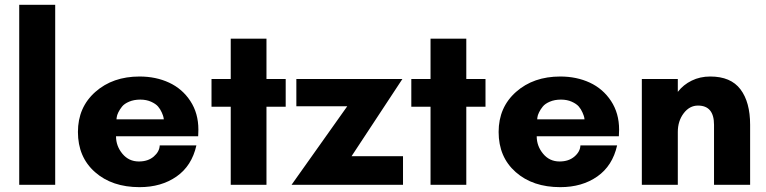

<svg xmlns="http://www.w3.org/2000/svg" viewBox="-20 -770 3190 800"><path d="M210 0H60.1V-750H210Z M465.3 -272.9H662.6Q662.1 -276.4 661.1 -281.7Q660.2 -287.1 654.1 -301.3Q647.9 -315.4 638.4 -326.4Q628.9 -337.4 609.4 -346.2Q589.8 -355 564.5 -355Q538.1 -355 518.1 -346.4Q498 -337.9 488.5 -325.9Q479 -314 473.1 -302Q467.3 -290 466.3 -281.2ZM806.6 -230Q806.6 -225.6 806.2 -216.1Q805.7 -206.5 805.7 -202.1H463.4Q463.4 -161.6 490 -129.4Q516.6 -97.2 558.6 -97.2Q596.7 -97.2 620.6 -117.7Q644.5 -138.2 645.5 -164.1H798.3Q779.3 -79.1 715.8 -34.7Q652.3 9.8 561.5 9.8Q446.8 9.8 375.7 -53Q304.7 -115.7 304.7 -220.2Q304.7 -322.8 377.2 -387Q449.7 -451.2 561.5 -451.2Q629.4 -451.2 684.3 -425.8Q739.3 -400.4 772.9 -349.4Q806.6 -298.3 806.6 -230Z M1090.3 -325.2V0H941.4V-325.2H861.3V-440.9H941.4V-608.9H1090.3V-440.9H1170.4V-325.2Z M1659.2 -119.1V0H1194.8L1426.8 -327.1H1214.8V-440.9H1656.7L1444.8 -119.1Z M1922.9 -325.2V0H1773.9V-325.2H1693.8V-440.9H1773.9V-608.9H1922.9V-440.9H2002.9V-325.2Z M2218.3 -272.9H2415.5Q2415 -276.4 2414.1 -281.7Q2413.1 -287.1 2407 -301.3Q2400.9 -315.4 2391.4 -326.4Q2381.8 -337.4 2362.3 -346.2Q2342.8 -355 2317.4 -355Q2291 -355 2271 -346.4Q2251 -337.9 2241.5 -325.9Q2231.9 -314 2226.1 -302Q2220.2 -290 2219.2 -281.2ZM2559.6 -230Q2559.6 -225.6 2559.1 -216.1Q2558.6 -206.5 2558.6 -202.1H2216.3Q2216.3 -161.6 2242.9 -129.4Q2269.5 -97.2 2311.5 -97.2Q2349.6 -97.2 2373.5 -117.7Q2397.5 -138.2 2398.4 -164.1H2551.3Q2532.2 -79.1 2468.8 -34.7Q2405.3 9.8 2314.5 9.8Q2199.7 9.8 2128.7 -53Q2057.6 -115.7 2057.6 -220.2Q2057.6 -322.8 2130.1 -387Q2202.6 -451.2 2314.5 -451.2Q2382.3 -451.2 2437.3 -425.8Q2492.2 -400.4 2525.9 -349.4Q2559.6 -298.3 2559.6 -230Z M3105.5 -250V0H2955.1V-250Q2955.1 -330.1 2888.2 -330.1Q2853 -330.1 2828.6 -297.9Q2804.2 -265.6 2804.2 -220.2V0H2654.3V-440.9H2804.2V-387.2Q2827.1 -417 2862.1 -434.1Q2897 -451.2 2939.5 -451.2Q3024.9 -451.2 3065.2 -397.9Q3105.5 -344.7 3105.5 -250Z"/></svg>

Font: Glacial Indifference
Style: Bold
Weight: 700
Version: Version 1.001